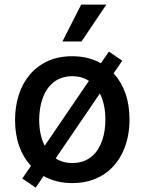

<svg xmlns="http://www.w3.org/2000/svg" viewBox="-20 -802 642 853"><path d="M301.1 -552.2Q372.5 -552.2 428.3 -521L463.8 -572.8L523.1 -532.3L484.7 -476.2Q519.2 -438.6 537.3 -387.1Q555.4 -335.6 555.4 -269.9Q555.4 -231.5 548.1 -195.7Q540.8 -159.8 526.5 -128.6Q512.1 -97.3 490.8 -71.6Q469.5 -45.8 441.2 -27.3Q413 -8.9 378 1.2Q343 11.4 301.1 11.4Q229.4 11.4 173.7 -19.9L138.5 31.6L79.2 -8.9L117.5 -65Q83.1 -102.6 65 -153.6Q46.9 -204.5 46.9 -269.9Q46.9 -327.8 63 -379.1Q79.2 -430.4 111.2 -468.9Q143.1 -507.5 190.7 -529.8Q238.3 -552.2 301.1 -552.2ZM227.3 -98.4Q258.5 -77.8 301.5 -77.8Q328.5 -77.8 349.6 -85.4Q370.7 -93 387.1 -106.5Q403.4 -120 415 -138.3Q426.5 -156.6 433.9 -178.1Q441.4 -199.6 444.8 -223Q448.2 -246.4 448.2 -270.2Q448.2 -338.4 423.7 -386.7ZM154.1 -270.2Q154.1 -202.4 178.6 -154.5L375 -442.8Q343.8 -463.4 301.5 -463.4Q274.9 -463.4 253.4 -455.8Q231.9 -448.2 215.6 -434.5Q199.2 -420.8 187.5 -402.5Q175.8 -384.2 168.5 -362.7Q161.2 -341.3 157.7 -317.6Q154.1 -294 154.1 -270.2ZM340.6 -781.6H452.4L342.3 -617.9H257.5Z"/></svg>

Font: Inter P Medium
Style: Regular
Weight: 500
Designer: Rasmus Andersson
Foundry: rsms
Version: Version 3.018;git-588b23468